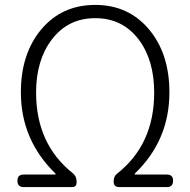

<svg xmlns="http://www.w3.org/2000/svg" viewBox="-20 -762 775 782"><path d="M76 0Q51 0 51 -26Q51 -51 76 -51H206V-55Q65 -192 65 -386Q65 -542 147 -641Q231 -742 368 -742Q504 -742 588 -641Q670 -542 670 -386Q670 -190 529 -55V-51H660Q685 -51 685 -26Q685 0 660 0H564H465Q443 0 443 -22V-25Q443 -43 456 -54Q608 -173 608 -385Q608 -517 545 -601Q479 -688 368 -688Q257 -688 191 -601Q127 -517 127 -385Q127 -175 277 -56Q292 -44 292 -22V-19Q292 0 273 0Z"/></svg>

Font: GenSenRounded TW L
Style: Regular
Weight: 300
Version: Version 1.501;PS 1;hotconv 16.6.51;makeotf.lib2.5.65220